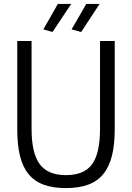

<svg xmlns="http://www.w3.org/2000/svg" viewBox="-20 -949 672 979"><path d="M316 10Q249 10 202 -7.5Q155 -25 125 -62Q95 -99 81.5 -155.5Q68 -212 68 -290V-740H141V-292Q141 -168 182.5 -112Q224 -56 316 -56Q409 -56 449.5 -111.5Q490 -167 490 -292V-740H565V-290Q565 -212 551 -155.5Q537 -99 507 -62Q477 -25 430 -7.5Q383 10 316 10ZM201 -799 275 -929H343L248 -786ZM345 -799 420 -929H488L394 -786Z"/></svg>

Font: Encode Sans Compressed
Style: Regular
Weight: 400
Designer: Pablo Impallari, Andres Torresi
Foundry: Pablo Impallari, Andres Torresi
Version: Version 1.000; ttfautohint (v1.00) -l 8 -r 50 -G 200 -x 14 -